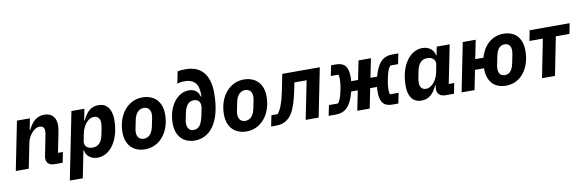

<svg xmlns="http://www.w3.org/2000/svg" viewBox="-60 -1296 6204 2041"><g transform="rotate(-10 3042.5 -276.0)"><path d="M154 0 208 -270C216 -310 234 -344 258 -372C281 -399 309 -420 343 -420C381 -420 396 -398 396 -368C396 -348 393 -331 389 -312L348 -104C347 -99 345 -88 345 -76C345 -29 376 0 429 0H520L542 -112H489L532 -327C537 -354 541 -376 541 -401C541 -487 496 -537 415 -537C333 -537 281 -487 241 -403H235L259 -525H119L14 0Z M562 200H702L760 -91H765C772 -34 823 12 896 12C1030 12 1140 -132 1140 -355C1140 -460 1098 -537 1000 -537C918 -537 870 -488 829 -403H823L847 -525H707ZM862 -103C804 -103 769 -137 780 -190L796 -270C804 -309 822 -347 844 -374C865 -400 895 -422 931 -422C972 -422 997 -394 997 -347C997 -331 994 -304 991 -290L977 -220C961 -141 924 -103 862 -103Z M1411 12C1567 12 1682 -128 1682 -318C1682 -456 1601 -537 1473 -537C1317 -537 1202 -397 1202 -207C1202 -69 1283 12 1411 12ZM1416 -101C1367 -101 1341 -134 1341 -184C1341 -197 1343 -209 1344 -215L1363 -309C1378 -384 1415 -424 1468 -424C1517 -424 1543 -391 1543 -341C1543 -328 1541 -316 1540 -310L1521 -216C1506 -141 1469 -101 1416 -101Z M1946 12C2101 12 2235 -122 2235 -454C2235 -558 2207 -639 2159 -687C2115 -731 2057 -752 1973 -752C1937 -752 1914 -750 1892 -744L1866 -616C1890 -624 1918 -628 1954 -628C1996 -628 2032 -614 2056 -590C2084 -562 2095 -518 2095 -462V-436H2089C2071 -496 2035 -525 1971 -525C1852 -525 1744 -397 1744 -207C1744 -69 1825 12 1946 12ZM1949 -101C1909 -101 1883 -134 1883 -184C1883 -197 1885 -209 1886 -215L1902 -294C1918 -372 1953 -412 2005 -412C2053 -412 2077 -385 2077 -340C2077 -324 2074 -310 2072 -299L2060 -241C2039 -142 2011 -101 1949 -101Z M2506 12C2662 12 2777 -128 2777 -318C2777 -456 2696 -537 2568 -537C2412 -537 2297 -397 2297 -207C2297 -69 2378 12 2506 12ZM2511 -101C2462 -101 2436 -134 2436 -184C2436 -197 2438 -209 2439 -215L2458 -309C2473 -384 2510 -424 2563 -424C2612 -424 2638 -391 2638 -341C2638 -328 2636 -316 2635 -310L2616 -216C2601 -141 2564 -101 2511 -101Z M2769 6H2816C2876 6 2923 -7 2965 -49C3008 -92 3044 -162 3084 -362L3094 -413H3226L3143 0H3283L3388 -525H2983L2950 -360C2922 -220 2894 -152 2860 -112H2793Z M3391 0H3472C3570 0 3634 -61 3672 -213H3743L3700 0H3834L3877 -213H3950C3948 -196 3948 -177 3948 -158C3948 -46 3989 0 4080 0H4143L4166 -112H4073C4067 -124 4065 -141 4065 -162C4065 -186 4068 -224 4079 -278C4095 -358 4112 -395 4130 -413H4213L4236 -525H4169C4072 -525 4009 -466 3971 -321H3899L3940 -525H3806L3765 -321H3691C3692 -335 3693 -350 3693 -367C3693 -479 3652 -525 3561 -525H3510L3487 -413H3568C3574 -401 3576 -384 3576 -363C3576 -339 3573 -301 3562 -247C3546 -167 3529 -130 3511 -112H3414Z M4744 0 4766 -112H4707L4790 -525H4650L4632 -434H4627C4620 -491 4569 -537 4496 -537C4362 -537 4252 -393 4252 -170C4252 -65 4294 12 4392 12C4474 12 4522 -37 4563 -122H4569L4566 -107C4565 -102 4563 -88 4563 -77C4563 -28 4601 0 4651 0ZM4461 -103C4420 -103 4395 -131 4395 -178C4395 -194 4398 -221 4401 -235L4415 -305C4431 -384 4468 -422 4530 -422C4588 -422 4622 -384 4612 -335L4596 -255C4588 -216 4570 -178 4548 -151C4527 -125 4497 -103 4461 -103Z M5307 12C5463 12 5571 -128 5571 -318C5571 -458 5497 -537 5369 -537C5247 -537 5154 -451 5119 -323H5030L5071 -525H4931L4826 0H4966L5008 -211H5105V-207C5105 -67 5179 12 5307 12ZM5312 -101C5267 -101 5244 -132 5244 -176C5244 -193 5245 -205 5247 -215L5266 -309C5281 -384 5311 -424 5364 -424C5409 -424 5432 -393 5432 -349C5432 -332 5431 -320 5429 -310L5410 -216C5395 -141 5365 -101 5312 -101Z M5694 0H5834L5916 -413H6063L6085 -525H5653L5631 -413H5776Z"/></g></svg>

Font: LVC Sans
Style: Bold Italic
Weight: 700
Italic angle: -11.31°
Designer: Mike Abbink, Paul van der Laan, Pieter van Rosmalen
Foundry: Bold Monday
Version: Version 3.0